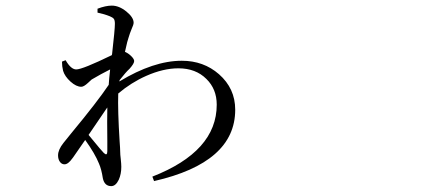

<svg xmlns="http://www.w3.org/2000/svg" viewBox="-20 -588 1540 670"><path d="M368.2 61.5Q344.7 61.5 338.9 34.2Q334 2 325.2 -17.6Q311.5 -51.8 277.3 -99.6L235.4 -39.1Q234.4 -38.1 232.4 -35.2Q217.8 -14.6 205.1 -14.6Q195.3 -14.6 189 -23.4Q182.6 -32.2 182.6 -45.9Q182.6 -65.4 201.2 -88.9Q210.9 -100.6 229.5 -124Q319.3 -232.4 359.4 -292Q360.4 -310.5 364.3 -345.7Q333 -330.1 299.8 -310.5Q294.9 -306.6 287.1 -298.8Q272.5 -285.2 263.7 -285.2Q246.1 -285.2 226.1 -303.2Q206.1 -321.3 200.2 -340.8Q196.3 -356.4 196.3 -373L209 -377.9Q227.5 -345.7 246.1 -345.7Q267.6 -345.7 370.1 -395.5Q370.1 -397.5 371.1 -399.4Q380.9 -485.4 380.9 -504.9Q380.9 -517.6 377 -522.5Q373 -527.3 363.3 -531.2Q343.8 -539.1 320.3 -543.9V-557.6Q348.6 -568.4 370.1 -568.4Q395.5 -568.4 420.9 -547.9Q446.3 -527.3 446.3 -508.8Q446.3 -502 439.5 -487.3Q432.6 -470.7 428.7 -457Q424.8 -447.3 417 -411.1Q416 -408.2 416 -407.2L418 -406.2Q428.7 -401.4 438.5 -391.6Q448.2 -381.8 448.2 -375Q448.2 -366.2 432.6 -348.6L430.7 -346.7Q418.9 -335.9 397.5 -308.6L396.5 -303.7Q515.6 -376 614.3 -376Q690.4 -376 744.1 -329.1Q800.8 -279.3 800.8 -205.1Q800.8 -20.5 517.6 43.9L511.7 28.3Q736.3 -59.6 736.3 -222.7Q736.3 -277.3 700.2 -312.5Q663.1 -349.6 602.5 -349.6Q549.8 -349.6 490.2 -323.2Q437.5 -299.8 392.6 -261.7Q390.6 -203.1 397.5 -93.8Q399.4 -69.3 399.4 -59.1Q399.4 -48.8 401.4 -33.2Q403.3 -15.6 403.3 -5.9Q403.3 19.5 394.5 39.1Q383.8 61.5 368.2 61.5ZM354.5 -60.5Q354.5 -69.3 354.5 -94.7Q353.5 -169.9 354.5 -212.9Q353.5 -211.9 351.6 -209Q310.5 -148.4 289.1 -117.2Q301.8 -101.6 327.1 -71.3Q338.9 -58.6 341.8 -54.7Q354.5 -42 354.5 -60.5Z"/></svg>

Font: Bpmf Zihi Box R
Style: R
Weight: 400
Foundry: But Ko
Version: Version 1.320